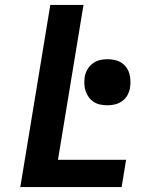

<svg xmlns="http://www.w3.org/2000/svg" viewBox="-20 -755 640 775"><path d="M62 0 183 -735H317L214 -110H489L471 0ZM413 -330Q399 -330 384.5 -333Q370 -336 358.5 -343.5Q347 -351 338.5 -362.5Q330 -374 325.5 -387.5Q321 -401 320.5 -416Q320 -431 322 -445Q325 -461 333 -475Q341 -489 354.5 -499Q368 -509 383 -512.5Q398 -516 414 -516Q428 -516 442.5 -513Q457 -510 469 -502.5Q481 -495 489.5 -483.5Q498 -472 502 -458.5Q506 -445 506.5 -430Q507 -415 505 -401Q502 -385 494.5 -371Q487 -357 473 -347Q459 -337 444 -333.5Q429 -330 413 -330Z"/></svg>

Font: Iosevka XBd Ex Obl
Style: Regular
Weight: 800
Width: 7
Italic angle: -9°
Monospace: yes
Designer: Belleve Invis
Foundry: Belleve Invis
Version: Version 32.5.0; ttfautohint (v1.8.4)